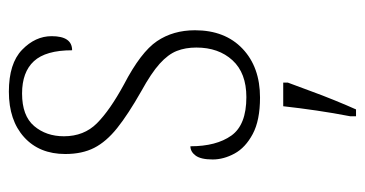

<svg xmlns="http://www.w3.org/2000/svg" viewBox="-210 -372 803 422"><g transform="rotate(-90 191.0 -160.5)"><path d="M188 10Q138 10 108 -6Q78 -22 65 -46Q52 -70 52 -94Q52 -120 60.5 -131.5Q69 -143 81 -143Q81 -86 104.5 -53Q128 -20 189 -20Q242 -20 270 -50.5Q298 -81 298 -130Q298 -154 290.5 -173Q283 -192 262.5 -210.5Q242 -229 202 -251Q151 -280 121 -304Q91 -328 77.5 -354.5Q64 -381 64 -418Q64 -475 101 -508.5Q138 -542 201 -542Q263 -542 293 -513Q323 -484 323 -448Q323 -403 292 -403Q292 -461 268 -487Q244 -513 197 -513Q148 -513 125.5 -486.5Q103 -460 103 -421Q103 -377 131.5 -348.5Q160 -320 217 -289Q288 -252 312 -216.5Q336 -181 336 -133Q336 -67 295.5 -28.5Q255 10 188 10ZM147 208Q154 172 159.5 134.5Q165 97 169 61H221V71Q213 92 203 119.5Q193 147 182 174Q171 201 162 221H147Z"/></g></svg>

Font: Noto Serif Tamil SemiCondensed ExtraLight
Style: Italic
Weight: 200
Width: 4
Italic angle: -12°
Designer: Indian Type Foundry, Tom Grace, and the Monotype Design Team
Foundry: Monotype Imaging Inc.
Version: Version 2.003; ttfautohint (v1.8.4.7-5d5b)